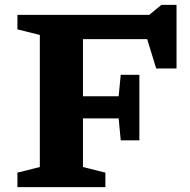

<svg xmlns="http://www.w3.org/2000/svg" viewBox="-20 -768 780 788"><path d="M552 -461V-192H475.5L467 -282H320.5V-82.5L412.5 -59.5V0H51.5V-59.5L143.5 -82.5V-624.5L51.5 -647.5V-707H592.5L642.5 -748H704.5V-487H621L584 -607.5H320.5V-373H467L475.5 -461Z"/></svg>

Font: Newsreader 6pt SemiBold
Style: Regular
Weight: 600
Designer: Hugues Gentile
Foundry: Production Type
Version: Version 1.003; ttfautohint (v1.8.3)